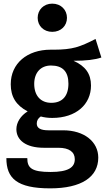

<svg xmlns="http://www.w3.org/2000/svg" viewBox="-20 -817 577 1055"><path d="M267 -797C220 -797 187 -763 187 -719C187 -675 220 -642 267 -642C315 -642 348 -675 348 -719C348 -763 315 -797 267 -797ZM505 -603C465 -582 429 -566 397 -557C364 -548 325 -544 278 -544C271 -544 265 -544 258 -544C130 -544 39 -469 39 -354C39 -286 68 -238 132 -205C93 -181 70 -144 70 -107C70 -48 121 -5 221 -5H301C360 -5 391 18 391 58C391 103 355 128 258 128C154 128 130 106 130 52H15C15 162 72 218 256 218C427 218 520 156 520 49C520 -38 443 -101 327 -101H246C203 -101 182 -113 182 -138C182 -154 189 -167 204 -177C222 -172 243 -169 267 -169C399 -169 480 -244 480 -347C480 -412 449 -454 384 -483C452 -483 503 -489 537 -501ZM260 -457C324 -457 356 -424 356 -357C356 -290 323 -252 262 -252C203 -252 168 -292 168 -356C168 -417 203 -457 260 -457Z"/></svg>

Font: Fira Sans Medium
Style: Regular
Weight: 500
Designer: Carrois Corporate & Edenspiekermann AG
Foundry: Carrois Corporate GbR & Edenspiekermann AG
Version: Version 4.203